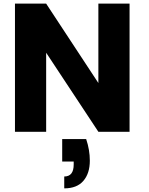

<svg xmlns="http://www.w3.org/2000/svg" viewBox="-20 -722 818 1052"><path d="M320.8 40H452.1Q472.2 99.6 472.2 158.2Q472.2 228 436.8 269Q401.4 310.1 332 310.1V245.1Q383.8 245.1 383.8 179.2V163.1H320.8ZM519 -702.1H689.9V0H519L232.9 -433.1V0H62V-702.1H232.9L519 -267.1Z"/></svg>

Font: SVN-Poppins
Style: Bold
Weight: 700
Designer: Ninad Kale (Devanagari), Jonny Pinhorn (Latin)
Foundry: Indian Type Foundry
Version: Version 3.200;PS 1.000;hotconv 16.6.54;makeotf.lib2.5.65590